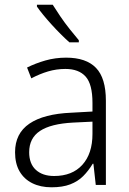

<svg xmlns="http://www.w3.org/2000/svg" viewBox="-20 -786 547 816"><path d="M261 -541Q346 -541 388 -497.5Q430 -454 430 -358V0H387L377 -90H374Q356 -60 333.5 -37.5Q311 -15 278.5 -2.5Q246 10 199 10Q152 10 117 -7.5Q82 -25 63 -58Q44 -91 44 -139Q44 -219 105 -260.5Q166 -302 283 -307L373 -312V-349Q373 -428 344 -460.5Q315 -493 258 -493Q220 -493 184.5 -482.5Q149 -472 113 -453L95 -499Q131 -517 173 -529Q215 -541 261 -541ZM290 -265Q196 -260 150 -229.5Q104 -199 104 -139Q104 -90 132.5 -64Q161 -38 210 -38Q287 -38 330 -85.5Q373 -133 373 -217V-269ZM204 -766Q217 -745 236 -717Q255 -689 276.5 -662Q298 -635 315 -615V-606H275Q257 -622 237.5 -641.5Q218 -661 199 -682Q180 -703 164 -722.5Q148 -742 137 -758V-766Z"/></svg>

Font: Noto Sans Display Light
Style: Regular
Weight: 300
Designer: Monotype Design Team
Foundry: Monotype Imaging Inc.
Version: Version 2.003